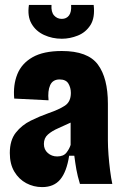

<svg xmlns="http://www.w3.org/2000/svg" viewBox="-20 -750 506 783"><path d="M152 13Q117 13 87 -3Q57 -19 38.5 -50Q20 -81 20 -126Q20 -178 44.5 -209Q69 -240 105.5 -258Q142 -276 179 -289Q220 -303 244.5 -319Q269 -335 269 -371Q269 -392 259 -409Q249 -426 223 -426Q195 -426 184.5 -402.5Q174 -379 178 -341L38 -348Q33 -403 50.5 -447Q68 -491 112.5 -516.5Q157 -542 232 -542Q338 -542 379 -487Q420 -432 420 -327V-177Q420 -151 422.5 -118.5Q425 -86 429 -54.5Q433 -23 438 0H306Q296 -33 291.5 -58.5Q287 -84 283 -115H262Q252 -50 226 -18.5Q200 13 152 13ZM213 -112Q239 -112 251 -127.5Q263 -143 268 -159V-250Q243 -238 217.5 -227Q192 -216 175.5 -201.5Q159 -187 159 -163Q159 -140 175 -126Q191 -112 213 -112ZM98 -730H190Q188 -701 200.5 -687Q213 -673 232 -673Q251 -673 261.5 -687Q272 -701 270 -730H362Q368 -678 349 -648Q330 -618 297.5 -605Q265 -592 232 -592Q193 -592 159.5 -607.5Q126 -623 108.5 -653.5Q91 -684 98 -730Z"/></svg>

Font: Bricolage Grotesque 12pt Condensed ExtraBold
Style: Regular
Weight: 800
Width: 3
Designer: Mathieu Triay
Foundry: Atelier Triay
Version: Version 1.001; ttfautohint (v1.8.4.7-5d5b);gftools[0.9.33.de